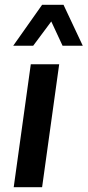

<svg xmlns="http://www.w3.org/2000/svg" viewBox="-20 -778 364 798"><path d="M37 0 108 -511H226L155 0ZM35 -588 155 -758H244L324 -588H240L167 -745H235L118 -588Z"/></svg>

Font: Chivo Medium
Style: Italic
Weight: 500
Italic angle: -8.05°
Designer: Hector Gatti
Foundry: Omnibus-Type
Version: Version 2.002